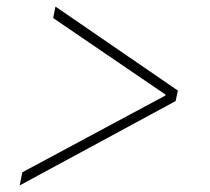

<svg xmlns="http://www.w3.org/2000/svg" viewBox="-20 -591 640 585"><path d="M48 -66 484 -300V-303L142 -536L149 -571L522 -315L515 -283L40 -26Z"/></svg>

Font: IBM Plex Sans ExtLt
Style: Italic
Weight: 200
Italic angle: -11°
Designer: Mike Abbink, Paul van der Laan, Pieter van Rosmalen
Foundry: Bold Monday
Version: Version 3.005